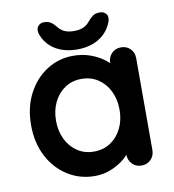

<svg xmlns="http://www.w3.org/2000/svg" viewBox="-82 -790 791 872"><g transform="rotate(-10 314.0 -354.0)"><path d="M503 -545Q529 -545 546 -528Q563 -511 563 -484V-61Q563 -35 546 -17.5Q529 0 503 0Q477 0 460 -17.5Q443 -35 443 -61V-110L465 -101Q465 -88 451 -69.5Q437 -51 413 -33Q389 -15 356.5 -2.5Q324 10 286 10Q217 10 161 -25.5Q105 -61 72.5 -123.5Q40 -186 40 -267Q40 -349 72.5 -411.5Q105 -474 160 -509.5Q215 -545 282 -545Q325 -545 361 -532Q397 -519 423.5 -499Q450 -479 464.5 -458.5Q479 -438 479 -424L443 -411V-484Q443 -510 460 -527.5Q477 -545 503 -545ZM301 -100Q345 -100 378 -122Q411 -144 429.5 -182Q448 -220 448 -267Q448 -315 429.5 -353Q411 -391 378 -413Q345 -435 301 -435Q258 -435 225 -413Q192 -391 173.5 -353Q155 -315 155 -267Q155 -220 173.5 -182Q192 -144 225 -122Q258 -100 301 -100ZM307 -570Q270 -570 238.5 -580.5Q207 -591 184 -612Q161 -633 149 -663Q139 -688 149 -703Q159 -718 178 -718Q199 -718 212 -708.5Q225 -699 238 -682Q249 -669 265.5 -662Q282 -655 307 -655Q332 -655 348.5 -662Q365 -669 376 -682Q390 -699 402.5 -708.5Q415 -718 436 -718Q456 -718 466 -703.5Q476 -689 466 -665Q454 -635 431 -613.5Q408 -592 376.5 -581Q345 -570 307 -570Z"/></g></svg>

Font: zvoove
Style: Bold
Weight: 700
Designer: Vernon Adams (Nunito) & Andrew Paglinawan (Quicksand)
Foundry: zvoove
Version: Version 3.006